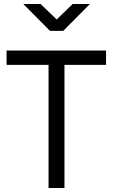

<svg xmlns="http://www.w3.org/2000/svg" viewBox="-20 -945 566 965"><path d="M224 0V-619H13V-691H513V-619H304V0ZM231 -790 97 -925H184L265 -847L345 -925H432L298 -790Z"/></svg>

Font: Cairo Play
Style: Regular
Weight: 400
Designer: Mohamed Gaber, Accademia di Belle Arti di Urbino
Foundry: Kief Type Foundry, Accademia di Belle Arti di Urbino
Version: Version 3.119